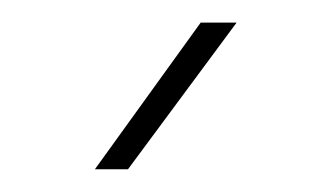

<svg xmlns="http://www.w3.org/2000/svg" viewBox="-20 -770 296 170"><path d="M157.7 -750H189.5L93.3 -620.1H64Z"/></svg>

Font: Robert Sans Thin
Style: Regular
Weight: 100
Designer: Christian Robertson (extended by Adam Twardoch)
Foundry: Google
Version: Version 12.135;April 2, 2019;FontCreator 11.5.0.2425 64-bit;